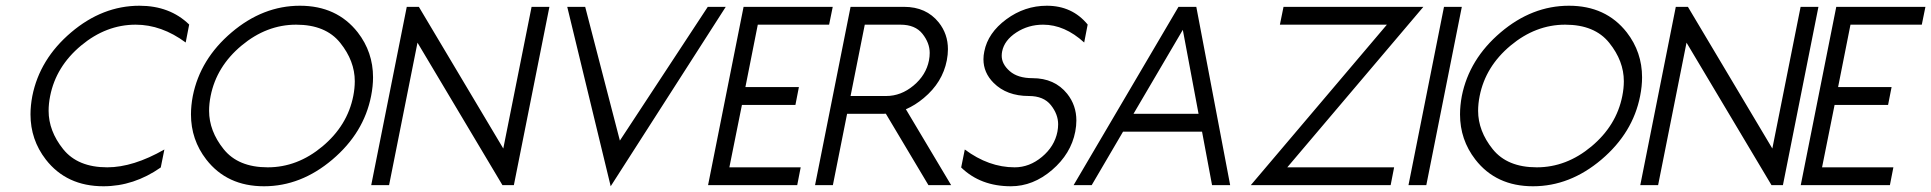

<svg xmlns="http://www.w3.org/2000/svg" viewBox="-20 -649 6769 673"><path d="M356 -62.5Q446.8 -62.5 556.2 -125L543.5 -62Q449.2 3.9 342.8 3.9Q213.4 3.9 140.6 -89.8Q86.9 -159.2 86.9 -248Q86.9 -278.8 93.3 -312.5Q119.1 -441.9 229.2 -535.4Q339.4 -628.9 468.8 -628.9Q575.2 -628.9 643.1 -563L630.9 -500Q546.4 -562.5 455.6 -562.5Q352.1 -562.5 264.2 -489.3Q176.3 -416 155.8 -312.5Q150.4 -285.6 150.4 -260.7Q150.4 -189.9 201.4 -126.2Q252.4 -62.5 356 -62.5Z M905.3 3.9Q775.9 3.9 703.1 -89.8Q649.4 -159.2 649.4 -248Q649.4 -278.8 655.8 -312.5Q681.6 -441.9 791.7 -535.4Q901.9 -628.9 1031.2 -628.9Q1160.6 -628.9 1233.9 -535.6Q1287.6 -466.3 1287.6 -377.9Q1287.6 -346.7 1280.8 -312.5Q1255.4 -183.1 1145 -89.6Q1034.7 3.9 905.3 3.9ZM918.5 -62.5Q1022.5 -62.5 1110.1 -135.7Q1197.8 -209 1218.3 -312.5Q1223.6 -339.4 1223.6 -364.3Q1223.6 -435.1 1172.6 -498.8Q1121.6 -562.5 1018.1 -562.5Q914.6 -562.5 826.7 -489.3Q738.8 -416 718.3 -312.5Q712.9 -285.6 712.9 -260.7Q712.9 -189.9 763.9 -126.2Q814.9 -62.5 918.5 -62.5Z M1744.1 -128.4 1843.3 -625H1905.8L1781.2 0H1741.2L1443.4 -499.5L1343.8 0H1281.2L1405.8 -625H1448.2Z M2120.6 3.9 1968.3 -625H2031.2L2152.8 -156.2L2460.9 -625H2523.9Z M2898.9 -625 2886.2 -562.5H2636.2L2592.8 -343.8H2780.3L2768.1 -281.2H2580.6L2536.6 -62.5H2786.6L2774.4 0H2461.9L2586.4 -625Z M3148.9 -625Q3226.6 -625 3270.5 -570.3Q3302.7 -529.8 3302.7 -476.6Q3302.7 -458 3298.8 -437.5Q3283.7 -359.9 3217.8 -305.2Q3187.5 -279.8 3155.3 -266.1L3314 0H3234.4L3085 -250.5L3074.2 -250H2949.2L2899.4 0H2836.9L2961.4 -625ZM3136.2 -562.5H3011.2L2961.4 -312.5H3086.4Q3138.2 -312.5 3182.1 -349.1Q3226.1 -385.7 3236.3 -437.5Q3238.8 -450.7 3238.8 -463.4Q3238.8 -498.5 3213.4 -530.5Q3188 -562.5 3136.2 -562.5Z M3523.4 3.9Q3417 3.9 3349.1 -62L3361.8 -125Q3445.8 -62.5 3536.6 -62.5Q3588.4 -62.5 3632.3 -99.1Q3676.3 -135.7 3686.5 -187.5Q3689 -200.7 3689 -213.4Q3689 -248.5 3663.6 -280.5Q3638.2 -312.5 3586.4 -312.5Q3508.8 -312.5 3462.9 -358.4Q3427.2 -394 3427.2 -441.4Q3427.2 -454.6 3430.2 -468.8Q3442.9 -533.7 3507.3 -581.3Q3571.8 -628.9 3649.4 -628.9Q3738.3 -628.9 3792.5 -563L3780.3 -500Q3711.9 -562.5 3636.2 -562.5Q3584.5 -562.5 3542.5 -535.2Q3500.5 -507.8 3492.7 -468.8Q3491.2 -460.9 3491.2 -453.6Q3491.2 -424.3 3519.3 -399.7Q3547.4 -375 3599.1 -375Q3676.8 -375 3720.7 -320.3Q3752.9 -279.8 3752.9 -226.6Q3752.9 -208 3749 -187.5Q3733.9 -109.9 3667.5 -53Q3601.1 3.9 3523.4 3.9Z M4193.4 -187.5H3916.5L3806.6 0H3743.2L4110.8 -625H4173.3L4292 0H4228.5ZM3953.1 -250H4181.2L4126 -544.4Z M4841.3 -562.5H4466.3L4479 -625H4969.2L4492.2 -62.5H4866.7L4854.5 0H4364.3Z M4979.5 0H4917L5041.5 -625H5104Z M5353.5 3.9Q5224.1 3.9 5151.4 -89.8Q5097.7 -159.2 5097.7 -248Q5097.7 -278.8 5104 -312.5Q5129.9 -441.9 5240 -535.4Q5350.1 -628.9 5479.5 -628.9Q5608.9 -628.9 5682.1 -535.6Q5735.8 -466.3 5735.8 -377.9Q5735.8 -346.7 5729 -312.5Q5703.6 -183.1 5593.3 -89.6Q5482.9 3.9 5353.5 3.9ZM5366.7 -62.5Q5470.7 -62.5 5558.3 -135.7Q5646 -209 5666.5 -312.5Q5671.9 -339.4 5671.9 -364.3Q5671.9 -435.1 5620.8 -498.8Q5569.8 -562.5 5466.3 -562.5Q5362.8 -562.5 5274.9 -489.3Q5187 -416 5166.5 -312.5Q5161.1 -285.6 5161.1 -260.7Q5161.1 -189.9 5212.2 -126.2Q5263.2 -62.5 5366.7 -62.5Z M6192.4 -128.4 6291.5 -625H6354L6229.5 0H6189.5L5891.6 -499.5L5792 0H5729.5L5854 -625H5896.5Z M6729 -625 6716.3 -562.5H6466.3L6422.9 -343.8H6610.4L6598.1 -281.2H6410.6L6366.7 -62.5H6616.7L6604.5 0H6292L6416.5 -625Z"/></svg>

Font: Juliett
Style: Italic
Weight: 400
Italic angle: -11.25°
Designer: GGBotNet
Foundry: GGBotNet
Version: 0.60